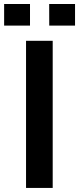

<svg xmlns="http://www.w3.org/2000/svg" viewBox="-57 -929 390 949"><path d="M-36.6 -909.1V-802.6H91.3V-909.1ZM186.1 -909.1 186.4 -802.6H313.9V-909.1ZM203.5 -727.3H71.7V0H203.5Z"/></svg>

Font: RA Gorm Semi Bold
Style: Regular
Weight: 600
Designer: Rasmus Andersson
Foundry: rsms
Version: Version 3.000;hotconv 1.0.109;makeotfexe 2.5.65596